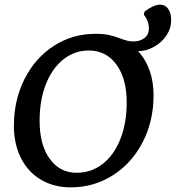

<svg xmlns="http://www.w3.org/2000/svg" viewBox="-20 -797 759 829"><path d="M576 -576Q609 -541 626 -492.5Q643 -444 643 -385Q643 -274 596 -183Q549 -92 467 -40Q385 12 285 12Q213 12 157 -21Q101 -54 70.5 -114.5Q40 -175 40 -254Q40 -365 86 -456Q132 -547 212.5 -599Q293 -651 392 -651H393Q428 -651 452 -645.5Q476 -640 502 -630Q515 -625 528.5 -621.5Q542 -618 555 -618Q585 -618 604 -633Q623 -648 623 -674Q623 -689 617 -705.5Q611 -722 601 -733L604 -747Q622 -761 639.5 -769Q657 -777 671 -777Q693 -777 706 -759Q719 -741 719 -711Q719 -674 698 -643Q677 -612 643.5 -594Q610 -576 576 -576ZM527 -355Q527 -458 482.5 -518.5Q438 -579 363 -579Q302 -579 253.5 -540.5Q205 -502 178 -433Q151 -364 151 -275Q151 -172 194.5 -111.5Q238 -51 311 -51Q374 -51 423 -89Q472 -127 499.5 -196Q527 -265 527 -355Z"/></svg>

Font: Alegreya SC Medium
Style: Italic
Weight: 500
Italic angle: -7°
Designer: Juan Pablo del Peral
Foundry: Huerta Tipografica
Version: Version 2.007; ttfautohint (v1.6)